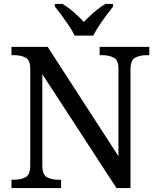

<svg xmlns="http://www.w3.org/2000/svg" viewBox="-20 -951 803 971"><path d="M38 0V-42H51Q85 -42 109 -54.5Q133 -67 133 -114V-604Q133 -648 108.5 -660Q84 -672 51 -672H38V-714H221L579 -161V-604Q579 -648 554.5 -660Q530 -672 497 -672H484V-714H735V-672H722Q688 -672 664 -659.5Q640 -647 640 -600V0H569L194 -576V-114Q194 -67 218 -54.5Q242 -42 276 -42H289V0ZM357 -771Q347 -794 329 -820.5Q311 -847 292 -873Q273 -899 257 -918V-931H296Q325 -914 353.5 -889Q382 -864 404 -840Q419 -856 437 -872.5Q455 -889 474.5 -904.5Q494 -920 513 -931H552V-918Q537 -899 517.5 -873Q498 -847 480.5 -820.5Q463 -794 452 -771Z"/></svg>

Font: Noto Serif Vithkuqi
Style: Regular
Weight: 400
Version: Version 1.005